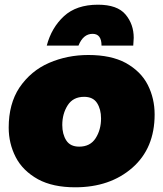

<svg xmlns="http://www.w3.org/2000/svg" viewBox="-20 -789 694 817"><path d="M547 -595H412Q412 -645 374 -645Q334 -645 314 -595H179Q199 -671 252 -720Q305 -769 397 -769Q479 -769 514 -727.5Q549 -686 549 -628ZM300 8Q205 8 142 -26Q76.5 -62.5 46.8 -120.5Q17 -178.5 17 -246Q17 -347 62.5 -416Q111.5 -488 189 -521.5Q266.5 -555 356 -555Q452 -555 514.5 -521.5Q579.5 -485.5 608.8 -427.8Q638 -370 638 -302Q638 -158 543 -75Q448 8 300 8ZM317 -165Q364 -165 387 -201Q410 -237 410 -285Q410 -324 393 -350.5Q376 -377 338 -377Q291 -377 268 -341Q245 -305 245 -257Q245 -218 262 -191.5Q279 -165 317 -165Z"/></svg>

Font: Argentum Sans Black
Style: Italic
Weight: 900
Italic angle: -11°
Designer: Julieta Ulanovsky (font), Cristiano Sobral (main changes and remaster)
Foundry: Julieta Ulanovsky (font), Cristiano Sobral (main changes and remaster)
Version: Version 2.007;June 15, 2022;FontCreator 14.0.0.2814 64-bit; 